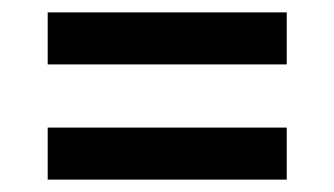

<svg xmlns="http://www.w3.org/2000/svg" viewBox="-20 -495 540 310"><path d="M443 -391V-475H57V-391ZM57 -205H443V-289H57Z"/></svg>

Font: Iosevka SS08 Medium
Style: Regular
Weight: 500
Monospace: yes
Designer: Belleve Invis
Foundry: Belleve Invis
Version: Version 3.4.3; ttfautohint (v1.8.3)